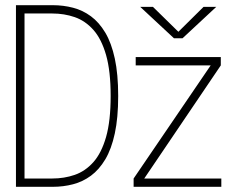

<svg xmlns="http://www.w3.org/2000/svg" viewBox="-20 -720 890 740"><path d="M41.5 0V-700H183.5Q224 -700 261.5 -690.2Q299 -680.5 330.5 -657.2Q362 -634 385.8 -594.2Q409.5 -554.5 422.5 -494.2Q435.5 -434 435.5 -350Q435.5 -266 422.5 -205.8Q409.5 -145.5 385.8 -105.8Q362 -66 330.5 -42.8Q299 -19.5 261.5 -9.8Q224 0 183.5 0ZM74.5 -32H181.5Q227.5 -32 268 -46Q308.5 -60 339.8 -95Q371 -130 388.8 -192Q406.5 -254 406.5 -350Q406.5 -446 388.8 -508Q371 -570 339.8 -605Q308.5 -640 268 -654Q227.5 -668 181.5 -668H74.5ZM495 0V-32L792 -468H503V-500H831V-468L536 -32H833V0ZM520.5 -693.5H569.5L667.5 -597.5L764.5 -693.5H813.5L683.5 -572.5H650.5Z"/></svg>

Font: Trispace Thin Thin
Style: Regular
Weight: 250
Version: Version 1.210